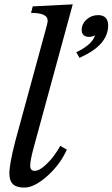

<svg xmlns="http://www.w3.org/2000/svg" viewBox="-20 -849 515 879"><path d="M49.8 -202.1 183.1 -690.9Q185.1 -698.7 189.5 -714.1Q193.8 -729.5 196 -739.5Q198.2 -749.5 198.2 -754.9Q198.2 -790 122.1 -790L129.9 -819.8L313 -829.1L133.8 -171.9Q118.2 -114.3 118.2 -89.8Q118.2 -66.9 139.2 -66.9Q158.7 -66.9 184.8 -90.3Q210.9 -113.8 228.3 -137.9Q245.6 -162.1 255.9 -181.2L286.1 -164.1Q255.4 -95.7 196.3 -43Q137.2 9.8 90.8 9.8Q56.2 9.8 39.6 -5.6Q22.9 -21 22.9 -55.2Q22.9 -97.2 49.8 -202.1ZM344.2 -584 329.1 -609.9Q403.8 -645.5 415 -688Q404.3 -680.2 387.2 -680.2Q371.6 -680.2 362.8 -688.5Q354 -696.8 354 -710.9Q354 -739.7 376.5 -759.8Q398.9 -779.8 429.2 -779.8Q451.7 -779.8 463.4 -767.6Q475.1 -755.4 475.1 -732.9Q475.1 -689 444.8 -652.8Q414.6 -616.7 344.2 -584Z"/></svg>

Font: Libre Baskerville
Style: Italic
Weight: 400
Designer: Pablo Impallari, Rodrigo Fuenzalida
Foundry: Pablo Impallari, Rodrigo Fuenzalida
Version: Version 1.000